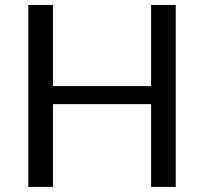

<svg xmlns="http://www.w3.org/2000/svg" viewBox="-20 -736 804 756"><path d="M672 -716.5H575V-397H188.5V-716.5H91.5V0H188.5V-326H575V0H672Z"/></svg>

Font: LatoLatin
Style: Regular
Weight: 400
Designer: Lukasz Dziedzic with Adam Twardoch and Botio Nikoltchev
Foundry: tyPoland Lukasz Dziedzic
Version: Version 2.015; 2015-08-06; http://www.latofonts.com/